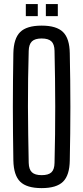

<svg xmlns="http://www.w3.org/2000/svg" viewBox="-20 -936 417 963"><path d="M189 7.5Q114 7.5 81.2 -24.8Q48.5 -57 47 -131.5Q46 -200.5 45.2 -267Q44.5 -333.5 44.5 -400Q44.5 -466.5 45.2 -533Q46 -599.5 47 -668.5Q48.5 -743 81.2 -775.2Q114 -807.5 189 -807.5Q263.5 -807.5 296.2 -775.2Q329 -743 330 -668.5Q331.5 -599.5 332.2 -532.5Q333 -465.5 333 -399.5Q333 -333.5 332.2 -267Q331.5 -200.5 330 -131.5Q329 -57 296.2 -24.8Q263.5 7.5 189 7.5ZM189 -57.5Q223 -57.5 238 -71.8Q253 -86 253.5 -119Q255.5 -190 256.2 -260.8Q257 -331.5 257 -402Q257 -472.5 256 -542.2Q255 -612 253.5 -681Q253 -714 237.8 -728.5Q222.5 -743 189 -743Q155.5 -743 140.2 -728.5Q125 -714 124 -681Q122 -612 121 -542.2Q120 -472.5 120.2 -402Q120.5 -331.5 121.5 -260.8Q122.5 -190 124 -119Q125 -86 140.2 -71.8Q155.5 -57.5 189 -57.5ZM210 -855V-915.5H270V-855ZM109.5 -855V-915.5H169.5V-855Z"/></svg>

Font: Big Shoulders Display Thin Medium
Style: Regular
Weight: 500
Version: Version 2.002